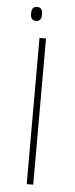

<svg xmlns="http://www.w3.org/2000/svg" viewBox="-52 -735 299 764"><g transform="rotate(5 97.5 -353.0)"><path d="M65 -650C83 -650 87 -663 87 -678C87 -693 83 -706 65 -706C47 -706 43 -693 43 -678C43 -663 47 -650 65 -650ZM85 0H111V-584H85Z"/></g></svg>

Font: Noto Sans Hebrew SemiCondensed Thin
Style: Regular
Weight: 100
Width: 4
Designer: Monotype Design Team
Foundry: Monotype Imaging Inc.
Version: Version 2.004